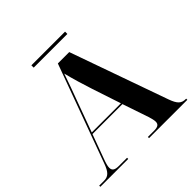

<svg xmlns="http://www.w3.org/2000/svg" viewBox="-208 -994 1169 1169"><g transform="rotate(-45 376.5 -410.0)"><path d="M230 -800H520V-820H230ZM4 0H244V-10H173C140 -10 124 -19 124 -44C124 -59 130 -79 140 -106L197 -261H455L512 -93C519 -71 523 -54 523 -42C523 -19 508 -10 477 -10H423V0H753V-10H750C712 -10 694 -27 674 -82L450 -714H352L121 -83C101 -28 82 -10 45 -10H4ZM201 -271 272 -465C290 -513 320 -595 336 -643C348 -592 374 -506 390 -458L452 -271Z"/></g></svg>

Font: Noto Serif Display
Style: Bold
Weight: 700
Designer: Monotype Design Team
Foundry: Monotype Imaging Inc.
Version: Version 2.009